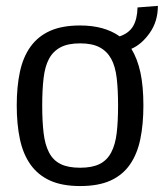

<svg xmlns="http://www.w3.org/2000/svg" viewBox="-20 -624 559 655"><path d="M253.4 -537.1Q335.9 -537.1 388.2 -500Q419.9 -510.7 434.1 -534.7Q448.2 -558.6 449.2 -598.6L518.6 -604Q518.6 -550.8 490.7 -511.5Q462.9 -472.2 428.2 -457.5Q449.2 -422.9 459.2 -376Q469.2 -329.1 469.2 -264.2Q469.2 -200.2 458.7 -149.4Q448.2 -98.6 423.3 -62.7Q398.4 -26.9 357.2 -8.1Q315.9 10.7 253.4 10.7Q191.9 10.7 150.6 -8.1Q109.4 -26.9 84 -62.7Q58.6 -98.6 47.9 -149.4Q37.1 -200.2 37.1 -264.2Q37.1 -328.1 47.9 -378.7Q58.6 -429.2 84 -464.6Q109.4 -500 150.6 -518.6Q191.9 -537.1 253.4 -537.1ZM253.4 -476.1Q211.9 -476.1 186.5 -462.6Q161.1 -449.2 147.2 -423.3Q133.3 -397.5 128.7 -357.4Q124 -317.4 124 -264.2Q124 -210.4 128.7 -170.7Q133.3 -130.9 147.2 -104Q161.1 -77.1 186.5 -64.5Q211.9 -51.8 253.4 -51.8Q294.4 -51.8 319.8 -64.5Q345.2 -77.1 359.4 -104Q373.5 -130.9 378.2 -170.7Q382.8 -210.4 382.8 -264.2Q382.8 -317.4 378.2 -357.4Q373.5 -397.5 359.4 -423.3Q345.2 -449.2 319.8 -462.6Q294.4 -476.1 253.4 -476.1Z"/></svg>

Font: Myanmar Pyu Pro
Style: Regular
Weight: 400
Designer: Khon Soe Zaw Thu
Foundry: PaOh Unicode
Version: Version 2.00 April 29, 2017